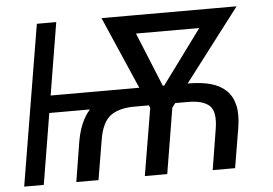

<svg xmlns="http://www.w3.org/2000/svg" viewBox="-51 -797 1231 867"><g transform="rotate(-5 564.5 -364.0)"><path d="M631.8 -399.4 618.2 -321.3H157.2L169.9 -399.4ZM233.4 -727.5 113.3 0H24.4L145.5 -727.5ZM361.3 0H260.7L290 -180.7Q310.1 -299.8 382.3 -349.4Q454.6 -398.9 567.4 -399.4H805.7Q862.3 -399.4 905 -387.5Q947.8 -375.5 974.6 -349.4Q1001.5 -323.2 1011 -281.7Q1020.5 -240.2 1010.7 -180.7L980.5 0H878.9L908.2 -180.7Q921.9 -260.7 892.1 -288.8Q862.3 -316.9 792 -316.4H553.7Q484.4 -316.9 444.6 -288.8Q404.8 -260.7 391.6 -180.7ZM936.5 -727.5 923.8 -644.5H540L553.7 -727.5ZM644.5 -332 935.5 -727.5H1050.8L719.7 -293.9H655.3ZM553.7 -727.5 716.8 -328.1 689.5 -293.9H627L438.5 -727.5ZM736.3 -383.8 672.9 0H571.3L635.7 -383.8Z"/></g></svg>

Font: Inter Tight
Style: Italic
Weight: 400
Italic angle: -9.39999°
Designer: Rasmus Andersson
Foundry: rsms
Version: Version 3.002